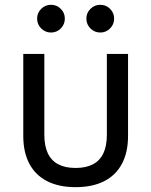

<svg xmlns="http://www.w3.org/2000/svg" viewBox="-20 -771 631 801"><path d="M295.4 9.8Q225.6 9.8 176.8 -15.1Q127.9 -40 102.5 -87.9Q77.1 -135.7 77.1 -204.1V-545.9H165V-208.5Q165 -162.6 179.4 -131.8Q193.8 -101.1 222.9 -85.7Q252 -70.3 295.4 -70.3Q338.9 -70.3 367.9 -85.7Q397 -101.1 411.4 -131.8Q425.8 -162.6 425.8 -208.5V-545.9H514.2V-204.1Q514.2 -135.7 488.8 -87.9Q463.4 -40 414.6 -15.1Q365.7 9.8 295.4 9.8ZM398.4 -635.3Q374.5 -635.3 357.4 -652.3Q340.3 -669.4 340.3 -693.4Q340.3 -717.3 357.4 -734.1Q374.5 -751 398.4 -751Q422.4 -751 439.2 -734.1Q456.1 -717.3 456.1 -693.4Q456.1 -669.4 439.2 -652.3Q422.4 -635.3 398.4 -635.3ZM192.9 -635.3Q168.9 -635.3 151.9 -652.3Q134.8 -669.4 134.8 -693.4Q134.8 -717.3 151.9 -734.1Q168.9 -751 192.9 -751Q216.8 -751 233.6 -734.1Q250.5 -717.3 250.5 -693.4Q250.5 -669.4 233.6 -652.3Q216.8 -635.3 192.9 -635.3Z"/></svg>

Font: Inter Variable LoSnoCo
Style: Regular
Weight: 400
Designer: Rasmus Andersson
Foundry: rsms
Version: Version 4.000;git-a52131595; featfreeze: case,dlig,ss01,ss02